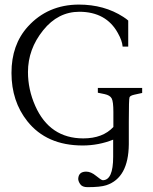

<svg xmlns="http://www.w3.org/2000/svg" viewBox="-20 -606 653 821"><path d="M419.4 164.6Q463.9 164.6 463.9 64.5V-8.8Q401.4 16.1 333.5 16.1Q179.2 16.1 96.7 -87.9Q29.3 -172.9 29.1 -293.7Q28.8 -414.6 99.1 -492.2Q184.1 -585.9 316.9 -586.4Q425.8 -586.4 507.3 -533.7Q521 -524.9 528.3 -518.1V-406.7H504.4Q502.4 -432.1 483.9 -464.8Q434.1 -555.2 319.8 -555.7Q228 -555.7 164.6 -476.6Q99.6 -396 99.6 -297.9Q99.6 -223.1 130.9 -152.8Q192.4 -14.6 335.9 -14.2Q419.4 -14.2 464.8 -63V-127.4Q464.8 -171.9 457.5 -185.3Q450.2 -198.7 427.2 -203.6L398.4 -209.5V-230H587.9V-208.5L554.7 -201.2Q537.1 -197.3 533.9 -190.2Q530.8 -183.1 530.8 -85.9V11.2Q529.3 154.8 434.6 186Q409.7 194.3 354 194.3Q331.5 194.3 322.8 181.2Q314 168 314.5 157.7Q316.4 127.9 348.6 127.9Q369.1 127.9 390.9 146Q412.6 164.1 419.4 164.6Z"/></svg>

Font: Lancelot
Style: Regular
Weight: 400
Designer: Marion Kadi
Foundry: Marion Kadi, Anton Koovit
Version: 1.004